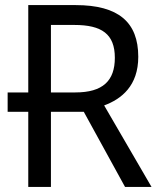

<svg xmlns="http://www.w3.org/2000/svg" viewBox="-20 -734 628 754"><path d="M389 -320C457 -345 523 -397 523 -511C523 -647 445 -714 277 -714H91V-371H10V-295H91V0H180V-295H309L471 0H575ZM276 -371H180V-636H272C380 -636 431 -600 431 -507C431 -417 384 -371 276 -371Z"/></svg>

Font: Noto Sans Thai
Style: Regular
Weight: 400
Designer: Monotype Design Team
Foundry: Monotype Imaging Inc.
Version: Version 1.901